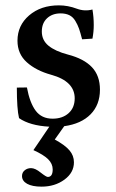

<svg xmlns="http://www.w3.org/2000/svg" viewBox="-20 -467 437 724"><path d="M136.7 236.8Q101.6 236.8 82.3 226.1Q63 215.3 63 196.8Q63 183.6 73 175.3Q83 167 97.2 167Q112.8 167 133.8 184.1Q154.3 200.2 160.2 200.2Q178.7 200.2 178.7 171.9Q178.7 150.4 161.4 133.3Q144 116.2 106 99.1L166 10.7Q92.8 6.8 51.8 -21.5Q43.5 -55.7 43.5 -136.7L81.5 -137.2Q92.3 -79.1 114.7 -49.3Q137.2 -19.5 178.2 -19.5Q215.8 -19.5 238.8 -40.3Q261.7 -61 261.7 -96.2Q261.7 -160.6 172.9 -185.1Q116.2 -200.7 81.1 -232.2Q45.9 -263.7 45.9 -313.5Q45.9 -371.1 89.8 -408.9Q133.8 -446.8 202.1 -446.8Q236.3 -446.8 270 -434.1Q299.3 -423.3 328.6 -431.2Q333.5 -403.3 333.5 -372.1Q333.5 -346.7 328.6 -321.3L289.6 -318.8Q283.2 -343.8 278.1 -358.6Q272.9 -373.5 263.9 -388.4Q254.9 -403.3 241.2 -409.9Q227.5 -416.5 208.5 -416.5Q177.2 -416.5 157.5 -398.2Q137.7 -379.9 137.7 -348.1Q137.7 -315.4 162.8 -294.7Q188 -273.9 236.3 -261.2Q296.4 -245.6 326.7 -213.6Q356.9 -181.6 356.9 -128.9Q356.9 -71.8 321.5 -35.9Q286.1 0 222.2 8.8L186.5 59.1Q225.1 80.1 241.9 99.9Q258.8 119.6 258.8 145Q258.8 184.1 222.9 210.4Q187 236.8 136.7 236.8Z"/></svg>

Font: Elstob SemiBold
Style: Regular
Weight: 600
Designer: Peter S. Baker
Version: Version 1.015